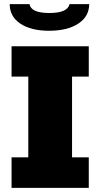

<svg xmlns="http://www.w3.org/2000/svg" viewBox="-20 -910 486 930"><path d="M410 -539H329V-148H410V0H36V-148H117V-539H36V-686H410ZM27 -890H123Q130 -847 219 -847Q307 -847 317 -890H412Q412 -830 359 -795.5Q306 -761 218 -761Q130 -761 78.5 -795.5Q27 -830 27 -890Z"/></svg>

Font: Chivo Black
Style: Regular
Weight: 900
Designer: Hector Gatti
Foundry: Omnibus-Type
Version: Version 1.007